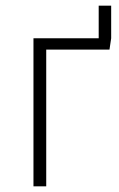

<svg xmlns="http://www.w3.org/2000/svg" viewBox="-20 -657 420 677"><path d="M328 -637H372V-522L366 -482H143V0H98V-522H328Z"/></svg>

Font: Fira Sans Condensed ExtraLight
Style: Regular
Weight: 275
Width: 3
Designer: Carrois Corporate & Edenspiekermann AG
Foundry: Carrois Corporate GbR & Edenspiekermann AG
Version: Version 4.203